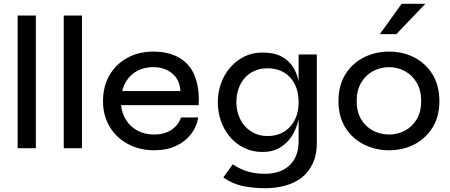

<svg xmlns="http://www.w3.org/2000/svg" viewBox="-20 -781 2373 1012"><path d="M73 -699H169V0H73Z M316 -699H412V0H316Z M934 -162H1025Q1017 -113 987 -74Q957 -35 908 -12Q859 11 793 11Q715 11 654 -22Q593 -55 558 -113Q523 -171 523 -248Q523 -326 557 -384.5Q591 -443 651 -476Q711 -509 788 -509Q869 -509 924 -477Q979 -445 1003.5 -387.5Q1028 -330 1028 -256Q1028 -242 1027 -227H618Q623 -182 645.5 -147Q668 -112 705.5 -92Q743 -72 792 -72Q847 -72 884 -97Q921 -122 934 -162ZM789 -427Q724 -427 681 -392.5Q638 -358 624 -301H931Q927 -362 887 -394.5Q847 -427 789 -427Z M1363 -504Q1425 -504 1464 -483Q1503 -462 1526 -426Q1545 -394 1554 -353V-494H1650V-28Q1650 34 1629 79.5Q1608 125 1571.5 154Q1535 183 1485 197Q1435 211 1377 211Q1317 211 1261.5 200Q1206 189 1157 154L1207 85Q1247 112 1287.5 123.5Q1328 135 1377 135Q1459 135 1506.5 90Q1554 45 1554 -37V-153Q1553 -150 1553 -148Q1542 -101 1518 -63.5Q1494 -26 1455.5 -3Q1417 20 1363 20Q1309 20 1265.5 -2Q1222 -24 1191.5 -60Q1161 -96 1144.5 -143.5Q1128 -191 1128 -242Q1128 -293 1144.5 -340Q1161 -387 1192 -423.5Q1223 -460 1266 -482Q1309 -504 1363 -504ZM1390 -64Q1429 -64 1459.5 -77.5Q1490 -91 1511 -115Q1532 -139 1543 -171.5Q1554 -204 1554 -242Q1554 -281 1543.5 -313.5Q1533 -346 1512 -370Q1491 -394 1460.5 -407.5Q1430 -421 1390 -421Q1351 -421 1320.5 -407Q1290 -393 1269 -369Q1248 -345 1237 -312.5Q1226 -280 1226 -242Q1226 -206 1237.5 -173.5Q1249 -141 1270 -117Q1291 -93 1321.5 -78.5Q1352 -64 1390 -64Z M2031 11Q1958 11 1897 -20Q1836 -51 1800 -109Q1764 -167 1764 -248Q1764 -330 1800 -388.5Q1836 -447 1897 -478Q1958 -509 2031 -509Q2104 -509 2164 -478Q2224 -447 2260 -388.5Q2296 -330 2296 -248Q2296 -167 2260 -109Q2224 -51 2164 -20Q2104 11 2031 11ZM2031 -72Q2076 -72 2114.5 -92.5Q2153 -113 2176.5 -152.5Q2200 -192 2200 -248Q2200 -305 2176.5 -345Q2153 -385 2114.5 -406Q2076 -427 2031 -427Q1986 -427 1947 -406.5Q1908 -386 1884 -346Q1860 -306 1860 -248Q1860 -192 1883.5 -152.5Q1907 -113 1946 -92.5Q1985 -72 2031 -72ZM1982 -601 2097 -761H2222L2069 -601Z"/></svg>

Font: Syne Med Modified
Style: Regular
Weight: 500
Designer: Lucas Descroix
Foundry: Bonjour Monde
Version: Version 2.200